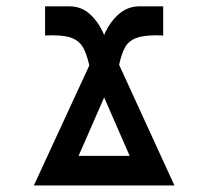

<svg xmlns="http://www.w3.org/2000/svg" viewBox="-20 -570 640 590"><path d="M141.5 -461.5Q126.5 -461.5 118.5 -461V-550.5H193.5Q230.5 -550.5 257.2 -525.8Q284 -501 300 -462.5Q316 -500.5 343.8 -525.5Q371.5 -550.5 408 -550.5H481.5V-461Q474 -461.5 460 -461.5Q419.5 -461.5 397.8 -453Q376 -444.5 365 -425.8Q354 -407 346 -371L516 0H84L254.5 -369Q246 -406 234.8 -425Q223.5 -444 202.2 -452.8Q181 -461.5 141.5 -461.5ZM378.5 -91 300 -270.5 221.5 -91Z"/></svg>

Font: JuliaMono
Style: Bold
Weight: 700
Monospace: yes
Designer: cormullion
Foundry: corm
Version: Version 0.055; ttfautohint (v1.8.4)